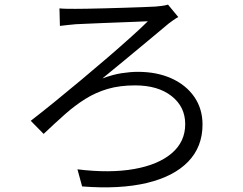

<svg xmlns="http://www.w3.org/2000/svg" viewBox="-20 -761 1040 823"><path d="M234.9 -725.1Q248.5 -723.6 266.1 -723.4Q283.7 -723.1 303.2 -723.1Q318.4 -723.1 352.1 -723.6Q385.7 -724.1 428.5 -725.3Q471.2 -726.6 514.4 -727.8Q557.6 -729 593 -730.5Q628.4 -731.9 647 -732.9Q659.2 -733.9 674.3 -735.8Q689.5 -737.8 700.2 -741.2L744.1 -688Q735.8 -683.6 723.1 -674.8Q710.4 -666 703.1 -660.2Q664.1 -627.4 613.5 -585.4Q563 -543.5 511.7 -501Q460.4 -458.5 418.9 -424.8Q463.4 -441.4 501.5 -447.3Q539.6 -453.1 570.8 -453.1Q652.8 -453.1 715.3 -424.8Q777.8 -396.5 813 -345.5Q848.1 -294.4 848.1 -227.1Q848.1 -131.8 786.6 -68.1Q725.1 -4.4 609.6 23.2Q494.1 50.8 332 38.1L312 -35.2Q450.7 -18.1 554.4 -36.4Q658.2 -54.7 716.1 -104Q773.9 -153.3 773.9 -229Q773.9 -303.2 715.6 -349.1Q657.2 -395 559.1 -395Q493.2 -395 441.7 -379.9Q390.1 -364.7 345.7 -336.9Q301.3 -309.1 258.3 -271Q215.3 -232.9 167 -187L111.8 -243.2Q156.7 -277.8 212.6 -323.2Q268.6 -368.7 327.9 -418.2Q387.2 -467.8 442.9 -515.6Q498.5 -563.5 543.2 -603.8Q587.9 -644 613.8 -669.9Q595.2 -668.9 563 -667.7Q530.8 -666.5 492.7 -665Q454.6 -663.6 417.2 -662.1Q379.9 -660.6 349.9 -659.2Q319.8 -657.7 305.2 -657.2Q289.1 -655.3 270.5 -653.8Q252 -652.3 236.8 -649.9Z"/></svg>

Font: Shanggu Mono N
Style: Regular
Weight: 350
Designer: GuiWonder
Version: Version 1.021